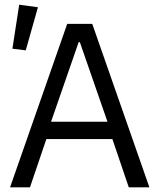

<svg xmlns="http://www.w3.org/2000/svg" viewBox="-20 -800 681 820"><path d="M90 -585 33 -592 62 -780 142 -769ZM23 0 267 -698H374L618 0H530L460 -206H178L108 0ZM198 -280H439L321 -620H316Z"/></svg>

Font: Anuphan
Style: Regular
Weight: 400
Designer: Mike Abbink, Paul van der Laan, Pieter van Rosmalen, Mint Tantisuwanna
Foundry: Bold Monday; Cadson Demak
Version: Version 3.002;hotconv 1.0.109;makeotfexe 2.5.65596